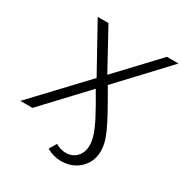

<svg xmlns="http://www.w3.org/2000/svg" viewBox="-234 -853 1148 1206"><g transform="rotate(30 340.5 -250.0)"><path d="M-31 0 312 -364 126 -700H204L360 -415L628 -700H712L395 -361Q448 -270 481 -209.5Q514 -149 532.5 -107.5Q551 -66 558 -36.5Q565 -7 565 21Q565 73 540.5 113.5Q516 154 474 177Q432 200 379 200Q323 200 273 171L304 118Q338 140 378 140Q426 140 456 108Q486 76 486 25Q486 -7 473.5 -46Q461 -85 429.5 -146Q398 -207 341 -303L57 0Z"/></g></svg>

Font: Montserrat
Style: Italic
Weight: 400
Italic angle: -11.3°
Designer: Julieta Ulanovsky
Foundry: Julieta Ulanovsky
Version: Version 9.000; ttfautohint (v1.8.4.7-5d5b)